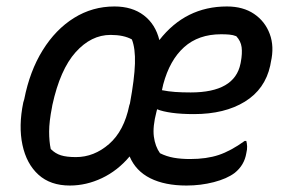

<svg xmlns="http://www.w3.org/2000/svg" viewBox="-20 -563 890 594"><path d="M334 -543Q389 -543 425 -515.5Q461 -488 473 -439Q554 -543 682 -543Q732 -543 766 -520Q800 -497 814.5 -458Q829 -419 818 -371L816 -360Q800 -287 737.5 -248.5Q675 -210 580 -210Q541 -210 512 -214Q483 -218 466 -225L464 -217Q452 -171 456 -140.5Q460 -110 475 -89Q495 -79 517.5 -75Q540 -71 568 -71Q619 -71 656.5 -83.5Q694 -96 737 -127H742Q744 -120 744.5 -110.5Q745 -101 742 -89Q736 -52 706 -28Q682 -10 641.5 0.5Q601 11 557 11Q490 11 445 -11.5Q400 -34 381 -79Q344 -35 295.5 -12Q247 11 196 11Q136 11 99 -22.5Q62 -56 49.5 -114.5Q37 -173 52 -246L55 -256Q72 -343 112 -407.5Q152 -472 209 -507.5Q266 -543 334 -543ZM485 -302 481 -284Q501 -280 522 -278.5Q543 -277 570 -277Q706 -277 724 -366L725 -371Q730 -398 727.5 -417Q725 -436 711 -451Q701 -455 689.5 -456Q678 -457 664 -457Q594 -457 549.5 -417Q505 -377 485 -302ZM141 -232Q132 -187 132 -156Q132 -125 137 -102Q151 -88 168.5 -82.5Q186 -77 215 -77Q271 -77 317.5 -117.5Q364 -158 380 -237L382 -243Q396 -319 397.5 -366Q399 -413 388 -441Q363 -455 322 -455Q262 -455 214 -401.5Q166 -348 142 -238Z"/></svg>

Font: Recursive Sn Csl St
Style: Italic
Weight: 400
Italic angle: -15°
Version: Version 1.079;hotconv 1.0.112;makeotfexe 2.5.65598; ttfautoh